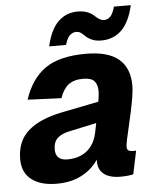

<svg xmlns="http://www.w3.org/2000/svg" viewBox="-54 -789 686 847"><g transform="rotate(-5 289.5 -366.0)"><path d="M381 -244 242.2 -214.4Q204 -206.8 185.6 -189.4Q167.2 -172 167.2 -139.2Q167.2 -115.4 180.2 -103.1Q193.2 -90.8 220.2 -90.8Q252.4 -90.8 279.2 -102.1Q306 -113.4 324.9 -137.5Q343.8 -161.6 351.6 -199.4Q354.6 -215.6 359.8 -240.4Q365 -265.2 370.2 -292.4Q375.4 -319.6 378.9 -342.9Q382.4 -366.2 382.4 -379.2Q382.4 -408.4 368.5 -423.8Q354.6 -439.2 318.4 -439.2Q277.6 -439.2 253.7 -420.5Q229.8 -401.8 216.4 -362.2L67.2 -368.6Q97.2 -460 160.4 -504Q223.6 -548 340.8 -548Q438.6 -548 485.8 -508.1Q533 -468.2 533 -390.8Q533 -370.6 528.1 -340.5Q523.2 -310.4 516.1 -276.7Q509 -243 501.4 -211.5Q493.8 -180 488.9 -156.4Q484 -132.8 484 -123.6Q484 -111.8 490.4 -107.3Q496.8 -102.8 508.8 -102.8H524.4L502.8 0Q494.8 2.2 478.7 3.9Q462.6 5.6 447.2 5.6Q397.8 5.6 372.9 -14.4Q348 -34.4 348 -69.4Q348 -80.4 349.9 -91.9Q351.8 -103.4 355.8 -116L365.2 -108Q348.2 -72.2 320.1 -45.2Q292 -18.2 252.9 -3.1Q213.8 12 163.6 12Q92 12 51.8 -19.4Q11.6 -50.8 11.6 -109.6Q11.6 -189.4 62.6 -234.5Q113.6 -279.6 210.8 -299.2L401.2 -337.4ZM414.8 -600.4Q391.4 -600.4 374.4 -607.3Q357.4 -614.2 342.4 -628.4Q332.2 -638.8 324.5 -643.3Q316.8 -647.8 306 -647.8Q291.6 -647.8 278.9 -636.8Q266.2 -625.8 257.2 -594.6H182.4Q199.2 -668.4 234.5 -702.6Q269.8 -736.8 321.2 -736.8Q345.2 -736.8 363.7 -729.7Q382.2 -722.6 397.2 -708Q407.6 -698.4 416.3 -693.9Q425 -689.4 434 -689.4Q449.4 -689.4 461.4 -700.8Q473.4 -712.2 482.2 -744.4H557Q540.2 -670.6 504.3 -635.5Q468.4 -600.4 414.8 -600.4Z"/></g></svg>

Font: Geist
Style: Italic
Weight: 400
Italic angle: -12°
Designer: Basement.studio, Andrés Briganti, Mateo Zaragoza
Foundry: Basement.studio, Vercel, Andrés Briganti, Guido Ferreyra, Mateo Zaragoza
Version: Version 1.500